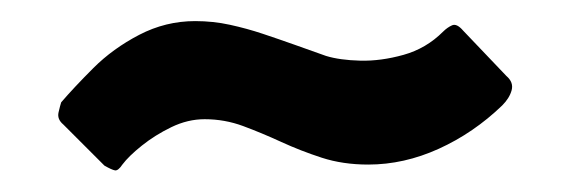

<svg xmlns="http://www.w3.org/2000/svg" viewBox="-20 -676 540 182"><path d="M456 -576Q429 -550 396 -535Q363 -520 329 -520Q305 -520 285 -526.5Q265 -533 246.5 -541.5Q228 -550 210.5 -556.5Q193 -563 174 -563Q158 -563 142.5 -555.5Q127 -548 114.5 -538Q102 -528 96 -520Q92 -514 89 -514.5Q86 -515 79 -519L40 -558Q34 -563 35.5 -569.5Q37 -576 38 -579Q50 -593 68.5 -611.5Q87 -630 112 -643Q137 -656 165 -656Q182 -656 198 -652.5Q214 -649 229 -644Q244 -639 259.5 -633.5Q275 -628 289 -623Q302 -619 321.5 -618.5Q341 -618 362.5 -624Q384 -630 400 -646Q404 -650 408.5 -652Q413 -654 419 -647L460 -604Q467 -598 465 -590.5Q463 -583 456 -576Z"/></svg>

Font: Glory Thin
Style: Bold
Weight: 700
Version: Version 1.011